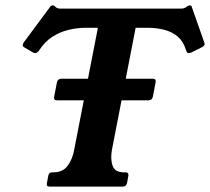

<svg xmlns="http://www.w3.org/2000/svg" viewBox="-20 -692 779 712"><path d="M191 -320Q178 -320 181 -334L191 -386Q194 -400 207 -400H547Q560 -400 557 -386L547 -334Q544 -320 531 -320ZM651 -660Q656 -660 662 -661.5Q668 -663 675 -669Q679 -672 684 -672Q691 -672 692 -664L737 -536Q739 -530 739 -528Q737 -521 729 -517L689 -497Q685 -496 683 -495.5Q681 -495 679.2 -495Q674 -495 671.5 -502L669 -508Q660 -538 640 -555.5Q620 -573 591 -581Q562 -589 526 -589H483L395 -136Q389 -102 397.5 -77.5Q406 -53 439 -53H445Q458 -53 456 -40L451 -13Q448 0 435 0H164Q151 0 154 -13L159 -40Q161 -53 174 -53H179Q213 -53 231 -77.5Q249 -102 255 -136L343 -589H300Q265 -589 233 -581Q201 -573 174 -555.5Q147 -538 127 -508L123 -502Q116 -495 110.8 -495Q110 -495 107.5 -495.5Q105 -496 103 -497L69 -517Q63 -521 65 -528Q65 -530 69 -536L164 -664Q168 -672 176 -672Q181 -672 183 -669Q188 -663 193.5 -661.5Q199 -660 203 -660Z"/></svg>

Font: Young Serif Light
Style: Italic
Weight: 300
Italic angle: -10.979°
Designer: Bastien Sozeau
Foundry: NBR — Bastien Sozeau
Version: Version 5.001